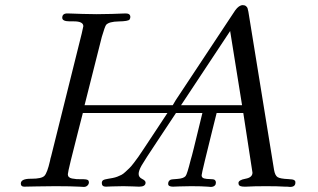

<svg xmlns="http://www.w3.org/2000/svg" viewBox="-20 -736 1251 756"><path d="M62 -13.2Q62 -32.2 101.1 -32.2H104Q144 -32.2 155 -43.7Q166 -55.2 176.8 -102.1Q178.7 -113.3 181.2 -120.1L301.8 -604Q307.6 -629.9 308.1 -632.8Q308.1 -651.9 271 -651.9H254.9Q225.1 -651.9 225.1 -666Q225.1 -683.1 245.1 -683.1Q248 -683.1 262.9 -682.6Q277.8 -682.1 304 -681.2Q330.1 -680.2 360.8 -680.2Q396 -680.2 421.4 -681.2Q446.8 -682.1 459.5 -682.6Q472.2 -683.1 475.1 -683.1Q493.2 -683.1 493.2 -668.9Q493.2 -664.1 490.2 -659.2Q485.4 -652.3 447.3 -651.6Q409.2 -650.9 397.9 -638.2Q393.1 -632.3 380.9 -590.8L313 -321.8H660.2Q671.4 -341.8 686 -362.8L905.8 -694.8Q920.9 -715.8 936 -715.8Q943.8 -715.8 948.5 -711.9Q953.1 -708 954.6 -704.1Q956.1 -700.2 958 -689.9L1059.1 -66.9Q1063 -44.9 1073 -38.6Q1083 -32.2 1115.2 -30.8Q1116.2 -30.8 1120.6 -30.3Q1125 -29.8 1126.5 -29.8Q1127.9 -29.8 1131.3 -29.3Q1134.8 -28.8 1136.5 -27.8Q1138.2 -26.9 1140.1 -25.4Q1142.1 -23.9 1142.6 -22Q1143.1 -20 1143.1 -17.1Q1143.1 0 1122.1 0Q1120.1 0 1116 -0.5Q1111.8 -1 1110.8 -1H1103Q1074.2 -2.9 1027.8 -2.9H1026.9Q980 -2.9 948.2 -1H942.9Q921.9 -1 919.9 -9.8Q919.9 -10.7 919.4 -12.5Q918.9 -14.2 918.9 -15.1Q918.9 -27.3 946.5 -32.2Q974.1 -37.1 974.1 -56.2L938 -291H833Q830.1 -278.8 814.9 -218.5Q799.8 -158.2 786.9 -104.5Q773.9 -50.8 773.9 -45.9Q773.9 -36.1 783.9 -33.4Q793.9 -30.8 807.4 -30.8Q820.8 -30.8 825.2 -27.8Q830.1 -23.9 830.1 -16.8Q830.1 -9.8 826.2 -5.9Q820.3 0 810.1 0Q808.1 0 798.1 -1Q788.1 -2 770.5 -2.4Q752.9 -2.9 732.9 -2.9Q710 -2.9 687 -2Q664.1 -1 661.1 -1Q642.1 -1 642.1 -12.2Q642.1 -24.4 652.8 -28.8Q654.8 -29.8 678.5 -31.5Q702.1 -33.2 710 -42L710.9 -43Q716.8 -49.8 731 -106.9Q734.9 -119.1 743.2 -152.8Q762.2 -231 776.9 -291H672.9Q643.1 -246.1 600.1 -181.2Q549.3 -105 537.6 -84.5Q525.9 -64 525.9 -51Q525.9 -38.1 539.6 -31.5Q553.2 -24.9 553.2 -17.1Q553.2 -1 527.8 -1Q522.9 -1 502.4 -2Q481.9 -2.9 465.8 -2.9Q443.8 -2.9 421.4 -2Q398.9 -1 397 -1Q380.9 -1 380.9 -15.1Q380.9 -22.9 386 -26.4Q391.1 -29.8 405.5 -32Q419.9 -34.2 423.8 -35.2Q433.6 -37.1 442.4 -40.5Q451.2 -43.9 458 -47.4Q464.8 -50.8 473.9 -59.3Q482.9 -67.9 489.5 -74Q496.1 -80.1 506.6 -94Q517.1 -107.9 524.7 -118.4Q532.2 -128.9 546.6 -150.9Q561 -172.9 571.5 -188.5Q582 -204.1 603 -236.1Q624 -268.1 639.2 -291H306.2Q302.2 -274.9 286.6 -214.4Q271 -153.8 259 -105Q247.1 -56.2 247.1 -49.8Q247.1 -36.6 263.4 -33.2Q279.8 -29.8 300.3 -30.3Q320.8 -30.8 326.2 -26.9Q330.1 -23.9 330.1 -18.1Q330.1 -11.2 324.5 -5.6Q318.8 0 310.1 0Q307.1 0 292.5 -1Q277.8 -2 252.4 -2.4Q227.1 -2.9 198.2 -2.9Q171.4 -2.9 124.3 -2Q77.1 -1 75.2 -1Q62 -1 62 -13.2ZM692.9 -321.8H933.1L886.2 -613.8Z"/></svg>

Font: CMU Classical Serif
Style: Italic
Weight: 500
Italic angle: -14.04°
Version: Version 0.7.0